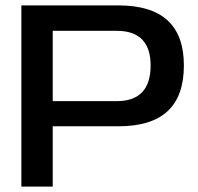

<svg xmlns="http://www.w3.org/2000/svg" viewBox="-20 -690 734 710"><path d="M418 -670H59V0H175V-223H418C580 -223 660 -297 660 -448C660 -596 580 -670 418 -670ZM175 -316V-576H412C495 -576 537 -533 537 -448C537 -360 495 -316 412 -316Z"/></svg>

Font: LT Wave Medium
Style: Regular
Weight: 500
Designer: Daniel Lyons
Version: Version 2.5 (Glyphs App)